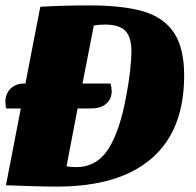

<svg xmlns="http://www.w3.org/2000/svg" viewBox="-29 -685 724 710"><path d="M652 -406Q652 -203 531.5 -99Q411 5 182 5Q144 5 91.5 3.5Q39 2 -7 0L48 -284H-6Q-9 -293 -9 -311Q-8 -340 11 -358Q30 -376 59 -376H65L120 -660Q202 -665 301 -665Q425 -665 500.5 -643Q576 -621 614 -564.5Q652 -508 652 -406ZM457 -495Q457 -548 434.5 -571Q412 -594 359 -594Q337 -594 318 -591L276 -376H380Q384 -360 384 -348Q384 -320 364.5 -302Q345 -284 308 -284H258L217 -70Q237 -67 252 -67Q329 -67 372 -134.5Q415 -202 438 -332Q447 -377 452 -422Q457 -467 457 -495Z"/></svg>

Font: Sansita ExtraBold Italic
Style: Regular
Weight: 800
Italic angle: -11°
Designer: Pablo Cosgaya
Foundry: Omnibus-Type
Version: Version 1.006